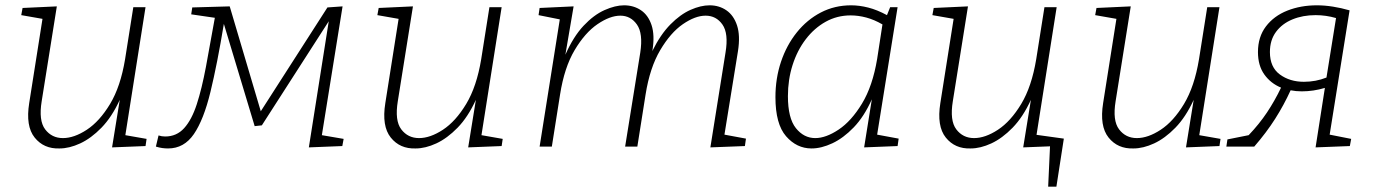

<svg xmlns="http://www.w3.org/2000/svg" viewBox="-20 -552 5175 723"><path d="M204 7Q145 9 110.5 -34Q76 -77 90 -164L140 -481L60 -495L65 -522L194 -528L137 -171Q125 -98 150 -65Q175 -32 217 -32Q259 -32 307 -63.5Q355 -95 394.5 -160.5Q434 -226 451 -329L482 -525H528L452 -43L532 -29L528 -2L402 3L431 -176Q401 -111 362 -71Q323 -31 282 -12Q241 7 204 7Z M567 0 577 -42Q589 -38 602 -38Q645 -38 673.5 -69.5Q702 -101 721 -159.5Q740 -218 755.5 -300.5Q771 -383 789 -485L700 -498L704 -524L845 -528L962 -133L1213 -524L1270 -528L1192 -43L1274 -29L1269 -2L1143 3L1218 -472L966 -80L939 -77L823 -462Q798 -311 772.5 -206Q747 -101 710 -47Q673 7 613 7Q602 7 591 5.5Q580 4 567 0Z M1545 7Q1486 9 1451.5 -34Q1417 -77 1431 -164L1481 -481L1401 -495L1406 -522L1535 -528L1478 -171Q1466 -98 1491 -65Q1516 -32 1558 -32Q1600 -32 1648 -63.5Q1696 -95 1735.5 -160.5Q1775 -226 1792 -329L1823 -525H1869L1793 -43L1873 -29L1869 -2L1743 3L1772 -176Q1742 -111 1703 -71Q1664 -31 1623 -12Q1582 7 1545 7Z M2655 3 2712 -354Q2724 -426 2700.5 -459.5Q2677 -493 2637 -493Q2598 -493 2551.5 -461Q2505 -429 2466 -363Q2427 -297 2411 -196L2380 0H2334L2391 -354Q2402 -426 2378.5 -459.5Q2355 -493 2316 -493Q2277 -493 2230 -461Q2183 -429 2144 -363.5Q2105 -298 2089 -196L2058 0H2012L2088 -479L2008 -495L2012 -522L2140 -528L2109 -346Q2139 -414 2177.5 -455Q2216 -496 2256.5 -514Q2297 -532 2330 -532Q2366 -532 2393.5 -513.5Q2421 -495 2433.5 -457.5Q2446 -420 2437 -363L2436 -359Q2467 -422 2504.5 -460Q2542 -498 2580.5 -515Q2619 -532 2652 -532Q2688 -532 2715.5 -513Q2743 -494 2755.5 -456Q2768 -418 2759 -360L2708 -45L2789 -30L2785 -2Z M3036 7Q2980 7 2940 -39Q2900 -85 2900 -186Q2900 -257 2921 -319.5Q2942 -382 2980.5 -430Q3019 -478 3071 -505Q3123 -532 3185 -532Q3216 -532 3249.5 -523.5Q3283 -515 3320 -495L3332 -525H3360L3283 -45L3364 -30L3360 -2L3234 3L3263 -178Q3234 -113 3195 -72.5Q3156 -32 3114.5 -12.5Q3073 7 3036 7ZM3050 -32Q3090 -32 3138 -64Q3186 -96 3226 -162Q3266 -228 3283 -330L3303 -460Q3272 -478 3242 -486Q3212 -494 3183 -494Q3132 -494 3089 -470Q3046 -446 3014 -404Q2982 -362 2964.5 -307Q2947 -252 2947 -190Q2947 -107 2977 -69.5Q3007 -32 3050 -32Z M3635 7Q3576 9 3541.5 -34Q3507 -77 3521 -164L3571 -481L3491 -495L3496 -522L3625 -528L3568 -171Q3556 -98 3581 -65Q3606 -32 3648 -32Q3690 -32 3738 -63.5Q3786 -95 3825.5 -160.5Q3865 -226 3882 -329L3913 -525H3959L3883 -43L3963 -29L3959 -2L3833 3L3862 -176Q3832 -111 3793 -71Q3754 -31 3713 -12Q3672 7 3635 7ZM3927 151 3934 -1H3861L3849 -49L3986 -30L3958 151Z M4248 7Q4189 9 4154.5 -34Q4120 -77 4134 -164L4184 -481L4104 -495L4109 -522L4238 -528L4181 -171Q4169 -98 4194 -65Q4219 -32 4261 -32Q4303 -32 4351 -63.5Q4399 -95 4438.5 -160.5Q4478 -226 4495 -329L4526 -525H4572L4496 -43L4576 -29L4572 -2L4446 3L4475 -176Q4445 -111 4406 -71Q4367 -31 4326 -12Q4285 7 4248 7Z M4598 0 4602 -27 4682 -43Q4722 -85 4751 -128.5Q4780 -172 4804 -222Q4765 -238 4741 -271.5Q4717 -305 4717 -356Q4717 -413 4747 -452.5Q4777 -492 4827.5 -512Q4878 -532 4939 -532Q4968 -532 4999.5 -527Q5031 -522 5062 -513L4987 -45L5068 -29L5063 -2L4934 3L4969 -221Q4926 -208 4882 -208Q4860 -208 4840 -212Q4815 -157 4782 -105Q4749 -53 4703 0ZM4762 -356Q4762 -299 4799.5 -271.5Q4837 -244 4890 -244Q4935 -244 4975 -260L5011 -484Q4973 -495 4934 -495Q4886 -495 4847 -479Q4808 -463 4785 -432Q4762 -401 4762 -356Z"/></svg>

Font: Bitter Light
Style: Italic
Weight: 300
Italic angle: -9°
Designer: Sol Matas, and Bitter project Authors
Foundry: Sol Matas
Version: Version 2.001